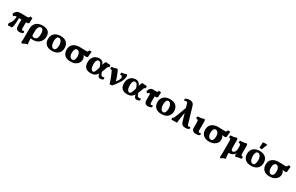

<svg xmlns="http://www.w3.org/2000/svg" viewBox="317 -2870 8116 5268"><g transform="rotate(30 4375.0 -236.0)"><path d="M83 9Q74 -3 70.5 -24.5Q67 -46 69 -65Q105 -94 126.5 -137.5Q148 -181 158.5 -229Q169 -277 171 -319Q162 -319 154 -319Q129 -319 113 -311.5Q97 -304 80 -286Q62 -294 49 -310Q36 -326 33 -343Q56 -391 81.5 -416.5Q107 -442 140.5 -451.5Q174 -461 222 -461Q235 -461 261 -460.5Q287 -460 318 -459.5Q349 -459 377.5 -458.5Q406 -458 423 -458Q457 -458 468.5 -468.5Q480 -479 490 -513Q509 -512 531 -507Q553 -502 565 -496Q560 -455 558 -417Q556 -379 558 -351Q552 -334 538.5 -325Q525 -316 486 -316Q476 -316 466 -316V-147Q466 -100 473.5 -85.5Q481 -71 499 -71Q521 -71 541 -83Q555 -63 556 -27Q539 -12 508.5 -1.5Q478 9 442 9Q383 9 352.5 -23.5Q322 -56 322 -133V-317Q301 -317 281.5 -317.5Q262 -318 243 -318Q242 -163 231.5 -89.5Q221 -16 202 0Q163 0 134 2Q105 4 83 9Z M917 -467Q1028 -467 1090 -416Q1152 -365 1152 -260Q1152 -181 1116.5 -120Q1081 -59 1017.5 -25Q954 9 869 9Q834 9 800 0V40Q800 84 804 122.5Q808 161 815 186Q772 194 733.5 209.5Q695 225 658 248Q644 242 636.5 231.5Q629 221 625 208Q629 194 631.5 179Q634 164 634.5 137.5Q635 111 635 63V-204Q635 -329 708.5 -398Q782 -467 917 -467ZM800 -222V-90Q814 -73 830.5 -64.5Q847 -56 870 -56Q894 -56 920.5 -69Q947 -82 965.5 -121Q984 -160 984 -237Q984 -282 975.5 -319Q967 -356 948 -377.5Q929 -399 898 -399Q873 -399 850.5 -382.5Q828 -366 814 -327Q800 -288 800 -222Z M1474 9Q1348 9 1282.5 -53.5Q1217 -116 1217 -222Q1217 -303 1252 -357.5Q1287 -412 1346.5 -439.5Q1406 -467 1481 -467Q1567 -467 1624.5 -437Q1682 -407 1711 -355Q1740 -303 1740 -235Q1740 -121 1668.5 -56Q1597 9 1474 9ZM1490 -61Q1530 -61 1551.5 -103Q1573 -145 1573 -207Q1573 -304 1540.5 -352.5Q1508 -401 1467 -401Q1425 -401 1404.5 -359Q1384 -317 1384 -256Q1384 -200 1396 -156Q1408 -112 1431.5 -86.5Q1455 -61 1490 -61Z M2059 9Q1936 9 1871 -53.5Q1806 -116 1806 -224Q1806 -344 1882.5 -404.5Q1959 -465 2089 -465Q2126 -465 2180.5 -462Q2235 -459 2301 -459Q2327 -459 2340 -475Q2353 -491 2357 -519Q2375 -521 2396 -519Q2417 -517 2432 -512Q2427 -477 2422.5 -432Q2418 -387 2416 -346Q2404 -319 2365 -319Q2350 -319 2329.5 -322Q2309 -325 2282 -327Q2303 -306 2316 -277.5Q2329 -249 2329 -208Q2329 -147 2296.5 -97.5Q2264 -48 2203.5 -19.5Q2143 9 2059 9ZM2076 -61Q2117 -61 2139.5 -100.5Q2162 -140 2162 -205Q2162 -285 2131 -328Q2100 -371 2059 -371Q2018 -371 1995.5 -330Q1973 -289 1973 -224Q1973 -141 2005 -101Q2037 -61 2076 -61Z M2700 9Q2591 9 2534 -47Q2477 -103 2477 -210Q2477 -295 2509.5 -352Q2542 -409 2595 -438Q2648 -467 2709 -467Q2763 -467 2801.5 -440.5Q2840 -414 2865 -352Q2877 -394 2884.5 -416.5Q2892 -439 2899.5 -450Q2907 -461 2920 -467Q2943 -462 2981.5 -460Q3020 -458 3056 -458Q3062 -444 3064.5 -426Q3067 -408 3067 -391Q3045 -386 3032.5 -375Q3020 -364 3010 -340.5Q3000 -317 2986 -273Q2977 -249 2968.5 -226.5Q2960 -204 2951 -184Q2963 -133 2976 -108.5Q2989 -84 3003.5 -77Q3018 -70 3033 -70Q3061 -70 3083 -81Q3098 -61 3098 -25Q3079 -9 3054 0Q3029 9 3004 9Q2959 9 2937.5 -22Q2916 -53 2909 -102Q2875 -48 2826 -19.5Q2777 9 2700 9ZM2644 -246Q2644 -156 2670 -108.5Q2696 -61 2731 -61Q2763 -61 2786 -106.5Q2809 -152 2837 -252Q2819 -313 2801 -345.5Q2783 -378 2764.5 -390Q2746 -402 2726 -402Q2707 -402 2688 -389.5Q2669 -377 2656.5 -343.5Q2644 -310 2644 -246Z M3304 9Q3286 -50 3261.5 -116Q3237 -182 3213 -240Q3189 -298 3171 -334Q3160 -355 3146.5 -360.5Q3133 -366 3103 -368Q3103 -385 3105.5 -402.5Q3108 -420 3115 -434Q3165 -434 3206 -444.5Q3247 -455 3265 -467Q3282 -462 3290 -455.5Q3298 -449 3309 -428Q3323 -399 3342 -351Q3361 -303 3380.5 -248Q3400 -193 3414 -143Q3462 -204 3480 -242.5Q3498 -281 3498 -310Q3498 -339 3481 -352Q3464 -365 3418 -368Q3418 -385 3420.5 -402.5Q3423 -420 3430 -434Q3476 -434 3515 -444.5Q3554 -455 3572 -467Q3589 -459 3596 -445Q3603 -431 3603 -404Q3603 -319 3544 -219Q3485 -119 3385 0Q3371 6 3348 8.5Q3325 11 3304 9Z M3853 9Q3744 9 3687 -47Q3630 -103 3630 -210Q3630 -295 3662.5 -352Q3695 -409 3748 -438Q3801 -467 3862 -467Q3916 -467 3954.5 -440.5Q3993 -414 4018 -352Q4030 -394 4037.5 -416.5Q4045 -439 4052.5 -450Q4060 -461 4073 -467Q4096 -462 4134.5 -460Q4173 -458 4209 -458Q4215 -444 4217.5 -426Q4220 -408 4220 -391Q4198 -386 4185.5 -375Q4173 -364 4163 -340.5Q4153 -317 4139 -273Q4130 -249 4121.5 -226.5Q4113 -204 4104 -184Q4116 -133 4129 -108.5Q4142 -84 4156.5 -77Q4171 -70 4186 -70Q4214 -70 4236 -81Q4251 -61 4251 -25Q4232 -9 4207 0Q4182 9 4157 9Q4112 9 4090.5 -22Q4069 -53 4062 -102Q4028 -48 3979 -19.5Q3930 9 3853 9ZM3797 -246Q3797 -156 3823 -108.5Q3849 -61 3884 -61Q3916 -61 3939 -106.5Q3962 -152 3990 -252Q3972 -313 3954 -345.5Q3936 -378 3917.5 -390Q3899 -402 3879 -402Q3860 -402 3841 -389.5Q3822 -377 3809.5 -343.5Q3797 -310 3797 -246Z M4516 9Q4457 9 4426.5 -23.5Q4396 -56 4396 -133V-323Q4392 -323 4388 -323Q4370 -323 4359.5 -321Q4349 -319 4341 -311Q4333 -303 4321 -287Q4282 -308 4278 -347Q4297 -392 4315 -417Q4333 -442 4357.5 -451.5Q4382 -461 4418 -461Q4440 -461 4466 -459.5Q4492 -458 4509 -458Q4537 -458 4547 -468.5Q4557 -479 4566 -513Q4585 -512 4606.5 -507Q4628 -502 4641 -496Q4635 -456 4633.5 -419.5Q4632 -383 4633 -356Q4625 -333 4609 -326.5Q4593 -320 4551 -320Q4546 -320 4540 -320V-147Q4540 -100 4547.5 -85.5Q4555 -71 4574 -71Q4596 -71 4615 -83Q4630 -63 4630 -27Q4613 -12 4582.5 -1.5Q4552 9 4516 9Z M4942 9Q4816 9 4750.5 -53.5Q4685 -116 4685 -222Q4685 -303 4720 -357.5Q4755 -412 4814.5 -439.5Q4874 -467 4949 -467Q5035 -467 5092.5 -437Q5150 -407 5179 -355Q5208 -303 5208 -235Q5208 -121 5136.5 -56Q5065 9 4942 9ZM4958 -61Q4998 -61 5019.5 -103Q5041 -145 5041 -207Q5041 -304 5008.5 -352.5Q4976 -401 4935 -401Q4893 -401 4872.5 -359Q4852 -317 4852 -256Q4852 -200 4864 -156Q4876 -112 4899.5 -86.5Q4923 -61 4958 -61Z M5259 5Q5254 -12 5253 -29Q5252 -46 5255 -62Q5275 -63 5283 -71Q5291 -79 5299 -98Q5311 -126 5334 -183Q5357 -240 5385 -315.5Q5413 -391 5442 -474L5404 -603Q5401 -614 5393 -625.5Q5385 -637 5361 -637Q5349 -637 5333 -633.5Q5317 -630 5304 -621Q5289 -642 5289 -677Q5309 -695 5348.5 -706Q5388 -717 5428 -717Q5486 -717 5521 -692Q5556 -667 5569 -620L5721 -106Q5724 -95 5732 -82.5Q5740 -70 5761 -70Q5769 -70 5779.5 -72.5Q5790 -75 5803 -83Q5818 -63 5818 -27Q5774 9 5698 9Q5635 9 5601 -19Q5567 -47 5555 -89L5481 -340Q5470 -282 5461.5 -229Q5453 -176 5446 -120.5Q5439 -65 5433 0Q5402 0 5358.5 0.5Q5315 1 5259 5Z M6034 9Q5969 9 5934.5 -22Q5900 -53 5900 -125V-298Q5900 -333 5886.5 -349Q5873 -365 5826 -368Q5826 -385 5828.5 -402.5Q5831 -420 5838 -434Q5879 -434 5918 -439Q5957 -444 5987.5 -451.5Q6018 -459 6033 -467Q6048 -461 6056.5 -447Q6065 -433 6065 -409V-130Q6065 -95 6073.5 -82.5Q6082 -70 6101 -70Q6111 -70 6121.5 -72.5Q6132 -75 6141 -80Q6156 -60 6156 -24Q6139 -10 6106 -0.5Q6073 9 6034 9Z M6450 9Q6327 9 6262 -53.5Q6197 -116 6197 -224Q6197 -344 6273.5 -404.5Q6350 -465 6480 -465Q6517 -465 6571.5 -462Q6626 -459 6692 -459Q6718 -459 6731 -475Q6744 -491 6748 -519Q6766 -521 6787 -519Q6808 -517 6823 -512Q6818 -477 6813.5 -432Q6809 -387 6807 -346Q6795 -319 6756 -319Q6741 -319 6720.5 -322Q6700 -325 6673 -327Q6694 -306 6707 -277.5Q6720 -249 6720 -208Q6720 -147 6687.5 -97.5Q6655 -48 6594.5 -19.5Q6534 9 6450 9ZM6467 -61Q6508 -61 6530.5 -100.5Q6553 -140 6553 -205Q6553 -285 6522 -328Q6491 -371 6450 -371Q6409 -371 6386.5 -330Q6364 -289 6364 -224Q6364 -141 6396 -101Q6428 -61 6467 -61Z M7293 9Q7259 -12 7259 -59Q7259 -75 7265 -98Q7251 -62 7223 -39Q7198 -18 7165 -6Q7132 6 7090 6Q7081 6 7073 6V40Q7073 84 7077.5 122.5Q7082 161 7089 186Q7049 195 7018.5 209Q6988 223 6954 248Q6940 242 6932.5 231.5Q6925 221 6921 208Q6925 194 6927.5 179Q6930 164 6930.5 137.5Q6931 111 6931 61V-284Q6931 -329 6920.5 -347Q6910 -365 6868 -368Q6868 -385 6870 -402.5Q6872 -420 6879 -434Q6943 -434 6992 -444.5Q7041 -455 7065 -467Q7079 -461 7087 -447Q7095 -433 7095 -408V-202Q7095 -152 7101.5 -125Q7108 -98 7120.5 -88.5Q7133 -79 7153 -79Q7184 -79 7212 -118Q7240 -157 7240 -241V-289Q7240 -334 7227 -352Q7214 -370 7168 -373Q7168 -390 7170 -407.5Q7172 -425 7179 -439Q7244 -439 7297 -447Q7350 -455 7373 -467Q7388 -461 7396 -447Q7404 -433 7404 -408V-181Q7404 -145 7408.5 -127Q7413 -109 7427 -101.5Q7441 -94 7470 -92Q7470 -75 7468 -57.5Q7466 -40 7459 -25Q7409 -24 7368 -15Q7327 -6 7293 9Z M7780 9Q7654 9 7588.5 -53.5Q7523 -116 7523 -222Q7523 -303 7558 -357.5Q7593 -412 7652.5 -439.5Q7712 -467 7787 -467Q7873 -467 7930.5 -437Q7988 -407 8017 -355Q8046 -303 8046 -235Q8046 -121 7974.5 -56Q7903 9 7780 9ZM7796 -61Q7836 -61 7857.5 -103Q7879 -145 7879 -207Q7879 -304 7846.5 -352.5Q7814 -401 7773 -401Q7731 -401 7710.5 -359Q7690 -317 7690 -256Q7690 -200 7702 -156Q7714 -112 7737.5 -86.5Q7761 -61 7796 -61ZM7814 -531Q7789 -531 7769.5 -534.5Q7750 -538 7731 -546Q7737 -584 7739.5 -628.5Q7742 -673 7741 -710Q7780 -720 7823 -720Q7859 -720 7886 -713Q7862 -667 7845 -622.5Q7828 -578 7814 -531Z M8365 9Q8242 9 8177 -53.5Q8112 -116 8112 -224Q8112 -344 8188.5 -404.5Q8265 -465 8395 -465Q8432 -465 8486.5 -462Q8541 -459 8607 -459Q8633 -459 8646 -475Q8659 -491 8663 -519Q8681 -521 8702 -519Q8723 -517 8738 -512Q8733 -477 8728.5 -432Q8724 -387 8722 -346Q8710 -319 8671 -319Q8656 -319 8635.5 -322Q8615 -325 8588 -327Q8609 -306 8622 -277.5Q8635 -249 8635 -208Q8635 -147 8602.5 -97.5Q8570 -48 8509.5 -19.5Q8449 9 8365 9ZM8382 -61Q8423 -61 8445.5 -100.5Q8468 -140 8468 -205Q8468 -285 8437 -328Q8406 -371 8365 -371Q8324 -371 8301.5 -330Q8279 -289 8279 -224Q8279 -141 8311 -101Q8343 -61 8382 -61Z"/></g></svg>

Font: Vollkorn ExtraBold
Style: Regular
Weight: 800
Designer: Friedrich Althausen
Foundry: Friedrich Althausen
Version: Version 5.000; ttfautohint (v1.8.3)